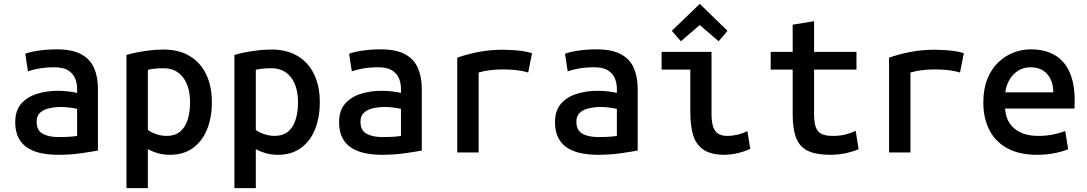

<svg xmlns="http://www.w3.org/2000/svg" viewBox="-20 -791 5640 996"><path d="M281 12Q236 12 195.5 4Q155 -4 124.5 -23Q94 -42 76.5 -75Q59 -108 59 -157Q59 -218 90.5 -253.5Q122 -289 172.5 -304.5Q223 -320 278 -320Q307 -320 332.5 -317Q358 -314 380 -309V-331Q380 -360 369.5 -385Q359 -410 333.5 -426Q308 -442 262 -442Q218 -442 182 -435.5Q146 -429 125 -421L111 -512Q132 -521 177.5 -528Q223 -535 274 -535Q355 -535 401.5 -509.5Q448 -484 468 -438Q488 -392 488 -331V-10Q456 -4 400.5 4Q345 12 281 12ZM284 -80Q313 -80 338.5 -81.5Q364 -83 380 -86V-226Q365 -230 342 -233Q319 -236 296 -236Q265 -236 235.5 -229.5Q206 -223 188 -206.5Q170 -190 170 -160Q170 -115 201 -97.5Q232 -80 284 -80Z M636 185V-506Q659 -513 689 -519Q719 -525 755 -529.5Q791 -534 829 -534Q907 -534 963 -501Q1019 -468 1049 -406.5Q1079 -345 1079 -261Q1079 -181 1054 -119.5Q1029 -58 980.5 -23Q932 12 862 12Q827 12 798 3.5Q769 -5 747 -17V185ZM844 -86Q887 -86 913.5 -107.5Q940 -129 953 -168.5Q966 -208 966 -259Q966 -342 929.5 -389.5Q893 -437 829 -437Q800 -437 779.5 -434.5Q759 -432 747 -429V-117Q762 -105 789.5 -95.5Q817 -86 844 -86Z M1196 185V-506Q1219 -513 1249 -519Q1279 -525 1315 -529.5Q1351 -534 1389 -534Q1467 -534 1523 -501Q1579 -468 1609 -406.5Q1639 -345 1639 -261Q1639 -181 1614 -119.5Q1589 -58 1540.5 -23Q1492 12 1422 12Q1387 12 1358 3.5Q1329 -5 1307 -17V185ZM1404 -86Q1447 -86 1473.5 -107.5Q1500 -129 1513 -168.5Q1526 -208 1526 -259Q1526 -342 1489.5 -389.5Q1453 -437 1389 -437Q1360 -437 1339.5 -434.5Q1319 -432 1307 -429V-117Q1322 -105 1349.5 -95.5Q1377 -86 1404 -86Z M1961 12Q1916 12 1875.5 4Q1835 -4 1804.5 -23Q1774 -42 1756.5 -75Q1739 -108 1739 -157Q1739 -218 1770.5 -253.5Q1802 -289 1852.5 -304.5Q1903 -320 1958 -320Q1987 -320 2012.5 -317Q2038 -314 2060 -309V-331Q2060 -360 2049.5 -385Q2039 -410 2013.5 -426Q1988 -442 1942 -442Q1898 -442 1862 -435.5Q1826 -429 1805 -421L1791 -512Q1812 -521 1857.5 -528Q1903 -535 1954 -535Q2035 -535 2081.5 -509.5Q2128 -484 2148 -438Q2168 -392 2168 -331V-10Q2136 -4 2080.5 4Q2025 12 1961 12ZM1964 -80Q1993 -80 2018.5 -81.5Q2044 -83 2060 -86V-226Q2045 -230 2022 -233Q1999 -236 1976 -236Q1945 -236 1915.5 -229.5Q1886 -223 1868 -206.5Q1850 -190 1850 -160Q1850 -115 1881 -97.5Q1912 -80 1964 -80Z M2352 0V-492Q2407 -511 2465 -522Q2523 -533 2589 -533Q2610 -533 2635.5 -531.5Q2661 -530 2688 -526.5Q2715 -523 2740 -515L2720 -415Q2700 -421 2677.5 -424.5Q2655 -428 2633 -429.5Q2611 -431 2592 -431Q2559 -431 2527 -427.5Q2495 -424 2463 -415V0Z M3081 12Q3036 12 2995.5 4Q2955 -4 2924.5 -23Q2894 -42 2876.5 -75Q2859 -108 2859 -157Q2859 -218 2890.5 -253.5Q2922 -289 2972.5 -304.5Q3023 -320 3078 -320Q3107 -320 3132.5 -317Q3158 -314 3180 -309V-331Q3180 -360 3169.5 -385Q3159 -410 3133.5 -426Q3108 -442 3062 -442Q3018 -442 2982 -435.5Q2946 -429 2925 -421L2911 -512Q2932 -521 2977.5 -528Q3023 -535 3074 -535Q3155 -535 3201.5 -509.5Q3248 -484 3268 -438Q3288 -392 3288 -331V-10Q3256 -4 3200.5 4Q3145 12 3081 12ZM3084 -80Q3113 -80 3138.5 -81.5Q3164 -83 3180 -86V-226Q3165 -230 3142 -233Q3119 -236 3096 -236Q3065 -236 3035.5 -229.5Q3006 -223 2988 -206.5Q2970 -190 2970 -160Q2970 -115 3001 -97.5Q3032 -80 3084 -80Z M3738 12Q3670 12 3631 -13.5Q3592 -39 3576.5 -87.5Q3561 -136 3561 -208V-430H3412V-522H3671V-200Q3671 -157 3680 -132Q3689 -107 3707 -96.5Q3725 -86 3753 -86Q3779 -86 3806 -92.5Q3833 -99 3857 -111L3872 -19Q3855 -11 3833.5 -4Q3812 3 3787.5 7.5Q3763 12 3738 12ZM3512 -577 3465 -631 3610 -771 3754 -631 3708 -577 3610 -661Z M4286 12Q4215 12 4172 -8Q4129 -28 4110.5 -74.5Q4092 -121 4092 -198V-430H3978V-522H4092V-663L4203 -681V-522H4423V-430H4203V-199Q4203 -153 4213 -128.5Q4223 -104 4244.5 -95Q4266 -86 4298 -86Q4337 -86 4363 -92.5Q4389 -99 4419 -112L4434 -17Q4410 -6 4371 3Q4332 12 4286 12Z M4592 0V-492Q4647 -511 4705 -522Q4763 -533 4829 -533Q4850 -533 4875.5 -531.5Q4901 -530 4928 -526.5Q4955 -523 4980 -515L4960 -415Q4940 -421 4917.5 -424.5Q4895 -428 4873 -429.5Q4851 -431 4832 -431Q4799 -431 4767 -427.5Q4735 -424 4703 -415V0Z M5359 12Q5269 12 5207 -21Q5145 -54 5113 -115.5Q5081 -177 5081 -259Q5081 -329 5101.5 -380.5Q5122 -432 5157.5 -466.5Q5193 -501 5237 -518Q5281 -535 5327 -535Q5400 -535 5451 -505.5Q5502 -476 5528.5 -416.5Q5555 -357 5555 -269Q5555 -260 5554.5 -248.5Q5554 -237 5554 -228H5194Q5198 -160 5243.5 -123Q5289 -86 5367 -86Q5412 -86 5448.5 -94.5Q5485 -103 5506 -111L5521 -17Q5496 -6 5453.5 3Q5411 12 5359 12ZM5195 -312H5444Q5444 -349 5431 -378Q5418 -407 5392 -424.5Q5366 -442 5328 -442Q5288 -442 5259.5 -423Q5231 -404 5215 -374.5Q5199 -345 5195 -312Z"/></svg>

Font: Ubuntu Sans Mono Medium
Style: Regular
Weight: 500
Monospace: yes
Designer: Dalton Maag Ltd
Foundry: Dalton Maag Ltd
Version: Version 1.006